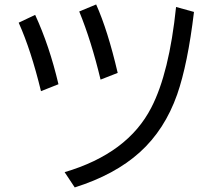

<svg xmlns="http://www.w3.org/2000/svg" viewBox="-20 -801 960 853"><path d="M162.1 -396Q117.7 -578.6 63 -700.2L136.2 -734.9Q199.7 -597.2 239.7 -426.8ZM426.8 -447.3Q385.3 -620.1 332 -750L407.2 -781.2Q458.5 -667 502.9 -477.1ZM267.1 -36.1Q547.9 -119.1 652.3 -323.2Q731.9 -477.1 762.2 -770L841.8 -748Q814 -515.6 767.1 -381.3Q711.9 -224.6 601.1 -124.5Q490.2 -24.4 312 31.7Z"/></svg>

Font: BIZ UDPGothic
Style: Regular
Weight: 400
Designer: TypeBank Co., Ltd.
Foundry: Morisawa Inc.
Version: Version 1.051